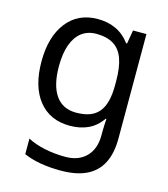

<svg xmlns="http://www.w3.org/2000/svg" viewBox="-116 -637 846 967"><g transform="rotate(15 307.5 -153.0)"><path d="M275 -546Q328 -546 370.5 -526Q413 -506 443 -465H448L460 -536H530V9Q530 85 504 136.5Q478 188 425 214Q372 240 290 240Q232 240 183.5 231.5Q135 223 97 206V125Q135 145 186 156Q237 167 295 167Q364 167 403.5 126.5Q443 86 443 16V-5Q443 -17 444 -39.5Q445 -62 446 -71H442Q414 -30 372.5 -10Q331 10 276 10Q172 10 113.5 -63Q55 -136 55 -267Q55 -395 113.5 -470.5Q172 -546 275 -546ZM287 -472Q242 -472 210.5 -448Q179 -424 162.5 -378Q146 -332 146 -266Q146 -167 182.5 -114.5Q219 -62 289 -62Q330 -62 359 -72.5Q388 -83 407 -105.5Q426 -128 435 -163Q444 -198 444 -246V-267Q444 -340 427.5 -385Q411 -430 376 -451Q341 -472 287 -472Z"/></g></svg>

Font: lguzrati15
Style: Book
Weight: 400
Designer: Jelle Bosma - Monotype Design Team, Universal Thirst
Foundry: Monotype Imaging Inc.
Version: Version 2.106